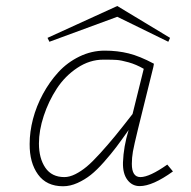

<svg xmlns="http://www.w3.org/2000/svg" viewBox="-20 -613 640 645"><path d="M374 -592.8 139.6 -485.8 146 -472.7 374 -556.6 545.4 -472.7 551.3 -485.8ZM443.4 -178.7Q430.2 -124.5 426.5 -103.8Q422.9 -83 422.9 -62.5Q422.9 -18.1 451.7 -18.1Q482.4 -18.1 542 -60.1L561 -37.1Q492.7 12.2 449.2 12.2Q423.8 12.2 408 -8.8Q392.1 -29.8 393.1 -67.4Q395 -120.6 412.1 -176.3Q387.7 -141.6 370.6 -118.9Q353.5 -96.2 329.3 -68.8Q305.2 -41.5 284.9 -25.4Q264.6 -9.3 240.2 1.7Q215.8 12.7 191.9 12.7Q136.2 12.7 107.7 -26.9Q79.1 -66.4 79.6 -129.4Q79.6 -169.9 90.8 -213.1Q102.1 -256.3 124.3 -297.4Q146.5 -338.4 176.3 -370.8Q206.1 -403.3 246.8 -423.1Q287.6 -442.9 332 -442.9Q374.5 -442.9 412.1 -433.6Q449.7 -424.3 497.1 -398.9L495.1 -387.7ZM462.9 -381.8Q437.5 -396.5 412.1 -403.6Q386.7 -410.6 372.8 -411.6Q358.9 -412.6 334.5 -412.6Q329.6 -412.6 327.1 -412.6Q281.2 -412.6 239.7 -385Q198.2 -357.4 170.7 -315.2Q143.1 -272.9 127 -223.9Q110.8 -174.8 110.8 -130.9Q110.8 -81.1 132.3 -49.6Q153.8 -18.1 196.3 -18.1Q213.4 -18.1 232.9 -27.8Q252.4 -37.6 271.2 -53.2Q290 -68.8 316.4 -97.9Q342.8 -127 366.2 -155.5Q389.6 -184.1 425.3 -230Z"/></svg>

Font: Compagnon Light Italic
Style: Regular
Weight: 400
Italic angle: -12°
Designer: Valentin Papon
Foundry: Velvetyne Type Foundry
Version: Version 1.000;PS 001.000;hotconv 1.0.88;makeotf.lib2.5.64775